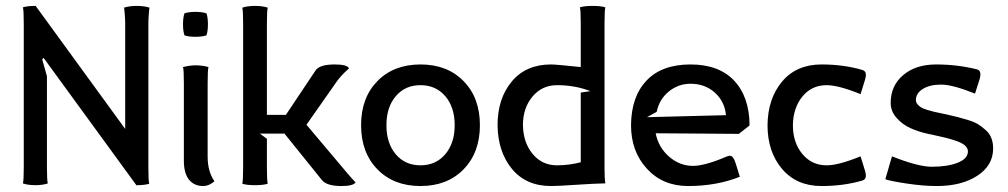

<svg xmlns="http://www.w3.org/2000/svg" viewBox="-20 -622 3396 647"><path d="M138.2 -365.2V-58.1Q138.2 -12.7 141.1 -3.9Q123.5 2 99.1 2Q74.7 2 57.1 -3.9Q60.1 -12.7 60.1 -58.1V-542Q60.1 -588.4 57.1 -597.2Q71.8 -602.1 100.1 -602.1L401.9 -187.5V-542Q401.9 -555.7 400.4 -574.7Q398.9 -593.8 397.9 -596.2Q415.5 -602.1 440.9 -602.1Q466.3 -602.1 483.9 -596.2Q482.9 -593.8 481.4 -574.7Q480 -555.7 480 -542V-58.1Q480 -11.7 482.9 -2.9Q468.3 2 440.9 2V3.9L127 -426.8L122.1 -422.4Z M601.6 -502.9Q596.7 -517.6 596.7 -540Q596.7 -562.5 601.6 -577.1Q616.2 -582 638.7 -582Q661.1 -582 675.8 -577.1Q680.7 -562.5 680.7 -540Q680.7 -517.6 675.8 -502.9Q661.1 -498 638.7 -498Q616.2 -498 601.6 -502.9ZM682.6 -396Q679.7 -387.2 679.7 -341.8V-94.2Q679.7 -43.9 702.6 -11.2L699.7 -8.8Q696.8 -6.8 693.8 -4.6Q690.9 -2.4 686.3 -0.2Q681.6 2 676 3.4Q670.4 4.9 664.6 4.9Q634.3 4.9 616.9 -16.6Q599.6 -38.1 599.6 -80.1V-341.8Q599.6 -387.2 596.7 -396Q620.1 -401.9 639.6 -401.9Q648.9 -401.9 659.2 -400.6Q669.4 -399.4 675.3 -397.9Q681.2 -396.5 682.6 -396Z M799.3 -58.1V-542Q799.3 -587.4 796.4 -596.2Q814 -602.1 839.4 -602.1Q864.7 -602.1 882.3 -596.2Q879.4 -587.4 879.4 -542V-234.9H943.4L1043.5 -384.8Q1057.1 -404.8 1108.4 -404.8Q1148.9 -404.8 1156.2 -392.1L1150.9 -386.7Q1145.5 -381.8 1140.4 -377Q1135.3 -372.1 1128.7 -364.7Q1122.1 -357.4 1118.2 -352.1L1012.7 -201.7L1143.6 -46.4Q1166.5 -19 1178.2 -7.3Q1170.4 4.9 1130.4 4.9Q1081.1 4.9 1064.9 -15.1L938.5 -171.9H855.5L879.4 -154.3V-58.1Q879.4 -11.7 882.3 -2.9Q867.7 2 839.4 2Q811 2 796.4 -2.9Q799.3 -11.7 799.3 -58.1Z M1282.2 -200.2Q1282.2 -139.2 1313.7 -102.1Q1345.2 -64.9 1397 -64.9Q1448.7 -64.9 1480.5 -102.3Q1512.2 -139.6 1512.2 -200.2Q1512.2 -260.7 1480.5 -297.9Q1448.7 -335 1397 -335Q1345.2 -335 1313.7 -297.9Q1282.2 -260.7 1282.2 -200.2ZM1251.7 -51.5Q1196.8 -107.9 1196.8 -200.2Q1196.8 -292.5 1251.7 -348.6Q1306.6 -404.8 1397 -404.8Q1487.3 -404.8 1542.2 -348.6Q1597.2 -292.5 1597.2 -200.2Q1597.2 -107.9 1542.2 -51.5Q1487.3 4.9 1397 4.9Q1306.6 4.9 1251.7 -51.5Z M1656.7 -200.2Q1656.7 -290 1704.6 -347.4Q1752.4 -404.8 1836.9 -404.8Q1853.5 -404.8 1937 -396V-542Q1937 -588.4 1934.1 -597.2Q1948.7 -602.1 1977.1 -602.1Q2005.4 -602.1 2020 -597.2Q2017.1 -588.4 2017.1 -542V-58.1Q2017.1 -18.6 2020 -3.9H2014.2Q1983.4 -3.4 1921.6 0.7Q1859.9 4.9 1836.9 4.9Q1752.9 4.9 1705.3 -52.7Q1657.7 -110.4 1656.7 -200.2ZM1742.2 -200.2Q1743.2 -141.6 1774.9 -103.3Q1806.6 -64.9 1856.9 -64.9Q1897 -64.9 1937 -75.2V-310.1L1969.7 -314.9Q1917.5 -335 1856.9 -335Q1806.6 -335 1774.4 -296.6Q1742.2 -258.3 1742.2 -200.2Z M2106.4 -200.2Q2107.4 -296.9 2158.9 -350.8Q2210.4 -404.8 2306.6 -404.8Q2402.3 -404.8 2453.6 -350.6Q2504.9 -296.4 2505.9 -200.2V-199.2L2469.7 -170.9L2189.5 -172.9Q2198.7 -125.5 2234.6 -94.2Q2270.5 -63 2315.4 -63Q2354.5 -63 2428.2 -94.2Q2435.1 -97.2 2439.5 -97.2Q2451.2 -97.2 2459 -71.8L2473.1 -26.4Q2395 4.9 2298.8 4.9Q2213.4 4.9 2159.9 -53.5Q2106.4 -111.8 2106.4 -200.2ZM2192.9 -245.1 2160.2 -227.1 2426.3 -233.9Q2421.9 -280.8 2388.4 -310.3Q2355 -339.8 2307.1 -339.8Q2266.1 -339.8 2233.9 -313.7Q2201.7 -287.6 2192.9 -245.1Z M2566.4 -200.2Q2567.4 -290 2615.7 -347.4Q2664.1 -404.8 2748.5 -404.8Q2822.8 -404.8 2886.2 -386.2Q2897.9 -382.8 2897.9 -369.6Q2897.9 -364.3 2895 -353.5L2879.9 -304.7Q2805.7 -335 2765.6 -335Q2715.3 -335 2684.1 -296.9Q2652.8 -258.8 2651.9 -200.2Q2651.9 -141.6 2683.6 -103.3Q2715.3 -64.9 2765.6 -64.9Q2805.7 -64.9 2879.9 -95.2L2895 -46.4Q2897.9 -35.6 2897.9 -30.3Q2897.9 -17.1 2886.2 -13.7Q2822.8 4.9 2748.5 4.9Q2664.1 4.9 2615.2 -53Q2566.4 -110.8 2566.4 -200.2Z M2981.4 -274.9Q2981.4 -333.5 3023.7 -369.1Q3065.9 -404.8 3134.8 -404.8Q3206.1 -404.8 3272.5 -388.2Q3283.7 -385.3 3283.7 -371.6Q3283.7 -364.3 3281.2 -355.5L3265.6 -306.6Q3189.9 -336.9 3151.4 -336.9Q3113.3 -336.9 3089.8 -322.3Q3066.4 -307.6 3066.4 -285.2Q3066.4 -277.3 3071.5 -271Q3076.7 -264.6 3083.7 -260.3Q3090.8 -255.9 3104.5 -251.7Q3118.2 -247.6 3128.7 -245.1Q3139.2 -242.7 3158.2 -238.8Q3166 -237.3 3169.9 -236.3Q3193.8 -231 3207.3 -227.5Q3220.7 -224.1 3242.2 -217.5Q3263.7 -210.9 3276.1 -203.1Q3288.6 -195.3 3301.5 -183.8Q3314.5 -172.4 3320.6 -156.7Q3326.7 -141.1 3326.7 -122.1Q3326.7 -64.5 3273.4 -29.8Q3220.2 4.9 3136.7 4.9Q3090.3 4.9 3034.2 -3.7Q2978 -12.2 2963.4 -18.1L2985.8 -95.2Q3073.7 -60.1 3120.1 -60.1Q3173.3 -60.1 3207.5 -73.7Q3241.7 -87.4 3241.7 -111.8Q3241.7 -122.6 3232.2 -131.3Q3222.7 -140.1 3203.6 -146.7Q3184.6 -153.3 3165.8 -158Q3147 -162.6 3119.6 -168.5Q3117.7 -168.9 3116.5 -169.2Q3115.2 -169.4 3113.3 -169.7Q3111.3 -169.9 3109.9 -170.4Q3075.2 -177.7 3047.6 -190.4Q3020 -203.1 3000.7 -225.3Q2981.4 -247.6 2981.4 -274.9ZM2963.4 -18.1Z"/></svg>

Font: Nikodecs
Style: Medium
Weight: 500
Version: Version 0.29